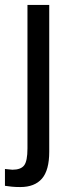

<svg xmlns="http://www.w3.org/2000/svg" viewBox="-44 -548 286 776"><path d="M155 65Q155 140 125.5 174Q96 208 38 208Q19 208 3.5 206.5Q-12 205 -24 203V135L6 138Q40 138 53.5 120.5Q67 103 67 52V-528H155Z"/></svg>

Font: Libra Sans
Style: Regular
Weight: 400
Foundry: Context Ltd
Version: Version 1.000; ttfautohint (v1.3)